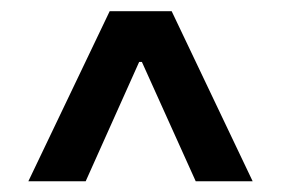

<svg xmlns="http://www.w3.org/2000/svg" viewBox="-20 -730 515 352"><path d="M225.1 -654.1H250.7V-616.5H225.1ZM32 -397.7 181.1 -709.5H294.7L443.2 -397.7H338.8L233.7 -630.7H241.5L137.1 -397.7Z"/></svg>

Font: Riot Sans
Style: Regular
Weight: 400
Designer: Rasmus Andersson
Foundry: rsms
Version: Version 3.005